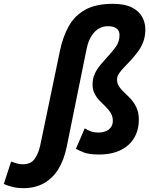

<svg xmlns="http://www.w3.org/2000/svg" viewBox="-199 -796 780 1004"><path d="M-78 188Q-106 188 -131.5 182Q-157 176 -179 166L-141 49Q-127 54 -111.5 58.5Q-96 63 -80 63Q-37 63 -17.5 34.5Q2 6 11 -34L115 -533Q130 -604 160.5 -659Q191 -714 246.5 -745Q302 -776 391 -776Q453 -776 490.5 -757Q528 -738 544.5 -707.5Q561 -677 561 -642Q561 -606 550 -577Q539 -548 521.5 -525Q504 -502 486 -482Q468 -462 451 -445Q434 -428 423.5 -412Q413 -396 413 -380Q413 -359 424.5 -342.5Q436 -326 453 -310.5Q470 -295 487 -276Q504 -257 515.5 -231.5Q527 -206 527 -170Q527 -129 513 -95.5Q499 -62 472.5 -38Q446 -14 407.5 -1Q369 12 321 12Q268 12 241.5 2Q215 -8 198 -18L244 -125Q258 -116 275 -109.5Q292 -103 316 -103Q336 -103 353 -109.5Q370 -116 380.5 -130Q391 -144 391 -164Q391 -187 380.5 -204.5Q370 -222 354 -237.5Q338 -253 322 -269.5Q306 -286 295.5 -306.5Q285 -327 285 -354Q285 -385 296.5 -410Q308 -435 326.5 -457Q345 -479 365 -501Q388 -525 407 -551.5Q426 -578 426 -613Q426 -636 410 -647.5Q394 -659 366 -659Q323 -659 293.5 -626.5Q264 -594 253 -536L150 -29Q136 40 106 88.5Q76 137 30 162.5Q-16 188 -78 188Z"/></svg>

Font: Ubuntu Sans Mono
Style: Bold Italic
Weight: 700
Italic angle: -13.5°
Monospace: yes
Designer: Dalton Maag Ltd
Foundry: Dalton Maag Ltd
Version: Version 1.006